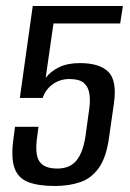

<svg xmlns="http://www.w3.org/2000/svg" viewBox="-20 -611 434 639"><path d="M163 8Q108 8 74 -5Q40 -18 28 -52.5Q16 -87 25 -151L30 -189H108L104 -158Q95 -98 111 -74Q127 -50 171 -50Q213 -50 235 -77.5Q257 -105 265 -161L277 -249Q281 -276 277.5 -299Q274 -322 259 -335Q244 -348 211 -348Q180 -348 156 -331Q132 -314 122 -285H46L89 -591H389L380 -533H158L132 -352Q149 -374 177 -387.5Q205 -401 246 -401Q312 -401 341 -371.5Q370 -342 359 -266L343 -154Q334 -88 309.5 -53Q285 -18 247.5 -5Q210 8 163 8Z"/></svg>

Font: Alumni Sans Thin Medium
Style: Italic
Weight: 500
Italic angle: -8°
Version: Version 1.016